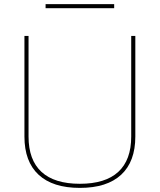

<svg xmlns="http://www.w3.org/2000/svg" viewBox="-20 -905 778 935"><path d="M369 10Q237 10 168 -54Q99 -118 99 -240V-730H119V-240Q119 -126 182 -68Q245 -10 369 -10Q493 -10 556 -68Q619 -126 619 -240V-730H639V-240Q639 -118 570 -54Q501 10 369 10ZM202 -865V-885H536V-865Z"/></svg>

Font: M PLUS 1 Thin
Style: Regular
Weight: 100
Designer: Coji Morishita
Foundry: UNDERFOREST DESIGN
Version: Version 1.001